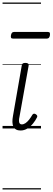

<svg xmlns="http://www.w3.org/2000/svg" viewBox="-20 -1009 413 1508"><path d="M141 16Q120 16 106 8Q92 0 85 -15Q78 -30 77.5 -51Q77 -72 82 -99L151 -495Q153 -506 159 -510.5Q165 -515 180 -515Q194 -515 200.5 -509.5Q207 -504 205 -494L134 -97Q129 -75 129 -61Q129 -47 134.5 -39.5Q140 -32 151 -32Q166 -32 180.5 -42Q195 -52 208.5 -69Q222 -86 234 -107Q239 -115 246 -116Q253 -117 261 -112Q270 -106 272 -100Q274 -94 271 -88Q259 -63 239.5 -39Q220 -15 195 0.5Q170 16 141 16ZM82 -706Q70 -706 67 -712.5Q64 -719 66 -731Q68 -744 73.5 -751Q79 -758 90 -758H356Q368 -758 371 -751Q374 -744 372 -731Q370 -719 364.5 -712.5Q359 -706 348 -706ZM0 469H302V479H0ZM0 -20H302V0H0ZM0 -505H302V-500H0ZM0 -989H302V-979H0Z"/></svg>

Font: Playwrite DE VA Guides
Style: Regular
Weight: 400
Designer: Veronika Burian, José Scaglione
Foundry: TypeTogether
Version: Version 1.003